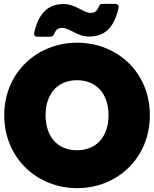

<svg xmlns="http://www.w3.org/2000/svg" viewBox="-20 -970 801 998"><path d="M381 8C590 8 759 -149 759 -371C759 -592 591 -748 381 -748C172 -748 2 -592 2 -371C2 -149 172 8 381 8ZM176 -779H240C252 -779 258 -785 263 -796C270 -816 284 -825 303 -825C343 -825 380 -780 444 -780C519 -780 572 -820 596 -928C599 -942 592 -950 578 -950H514C502 -950 496 -944 492 -932C484 -912 471 -903 452 -903C412 -903 374 -949 310 -949C236 -949 182 -908 158 -801C155 -787 162 -779 176 -779ZM217 -371C217 -483 280 -553 380 -553C481 -553 544 -483 544 -371C544 -259 481 -189 380 -189C280 -189 217 -259 217 -371Z"/></svg>

Font: Malmofest Black-Rounded
Style: Regular
Weight: 800
Designer: Jonny Pinhorn (Poppins), Kolossal
Version: Version 1.004;Glyphs 3.1.2 (3151)